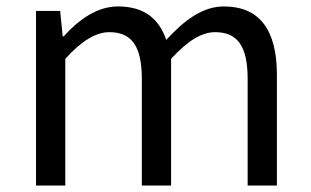

<svg xmlns="http://www.w3.org/2000/svg" viewBox="-20 -577 966 597"><path d="M92 0H183V-394C233 -450 279 -477 320 -477C389 -477 421 -434 421 -332V0H512V-394C563 -450 607 -477 649 -477C718 -477 750 -434 750 -332V0H841V-344C841 -483 788 -557 676 -557C610 -557 553 -514 497 -453C475 -517 430 -557 347 -557C282 -557 225 -516 178 -464H175L167 -543H92Z"/></svg>

Font: Noto Sans CJK TC Regular
Style: Regular
Weight: 400
Designer: Ryoko NISHIZUKA (kana & ideographs); Paul D. Hunt (Latin, Greek & Cyrillic); Wenlong ZHANG (bopomofo); Sandoll Communica
Foundry: Adobe Systems Incorporated
Version: Version 1.001;PS 1.001;hotconv 1.0.78;makeotf.lib2.5.61930